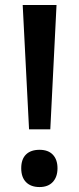

<svg xmlns="http://www.w3.org/2000/svg" viewBox="-20 -734 316 768"><path d="M181.2 -216.8H96.2L70.8 -713.9H206.1ZM64.9 -61Q64.9 -97.2 84 -116Q103 -134.8 138.2 -134.8Q172.9 -134.8 191.4 -115.2Q210 -95.7 210 -61Q210 -26.4 191.2 -6.1Q172.4 14.2 138.2 14.2Q103.5 14.2 84.2 -5.4Q64.9 -24.9 64.9 -61Z"/></svg>

Font: f1_46894          
Style: Regular
Weight: 600
Foundry: Ascender Corporation
Version: Version 1.10